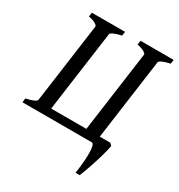

<svg xmlns="http://www.w3.org/2000/svg" viewBox="-188 -739 979 1052"><g transform="rotate(30 301.5 -213.0)"><path d="M439.9 0H1.5L4.4 -25.9Q68.4 -40 70.8 -56.2L140.1 -559.6Q140.6 -565.4 126.7 -574.2Q112.8 -583 81.5 -589.4L85.4 -615.2H295.4L291.5 -589.4Q261.2 -583 243.4 -574.7Q225.6 -566.4 225.1 -559.6L154.8 -48.8H377.4L447.8 -559.6Q448.2 -565.4 434.3 -574.2Q420.4 -583 389.2 -589.4L393.1 -615.2H603L599.1 -589.4Q568.8 -583 551 -574.7Q533.2 -566.4 532.7 -559.6L462.4 -48.8H528.8L542.5 -35.6Q536.6 -3.4 524.4 38.1Q512.2 79.6 498.3 119.9Q484.4 160.2 472.7 189H446.3Q454.1 139.2 456.5 95.9Q459 52.7 455.1 26.4Q451.2 0 439.9 0Z"/></g></svg>

Font: Gentium Book Plus
Style: Italic
Weight: 400
Italic angle: -8°
Designer: Victor Gaultney, Annie Olsen, Iska Routamaa, Becca Hirsbrunner
Foundry: SIL International
Version: Version 6.101